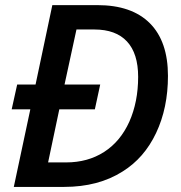

<svg xmlns="http://www.w3.org/2000/svg" viewBox="-20 -734 711 754"><path d="M99.1 -304.7H25.9L47.4 -401.9H119.6L185.5 -713.9H362.3Q497.6 -713.9 568.6 -642.6Q639.6 -571.3 639.6 -436Q639.6 -310.1 593 -211.7Q546.4 -113.3 461.4 -60.5Q366.2 0 231.9 0H34.2ZM487.8 -255.9Q522.5 -334 522.5 -432.1Q522.5 -523.9 478.8 -571Q435.1 -618.2 350.6 -618.2H280.3L233.4 -401.9H373.5L352.5 -304.7H212.9L168.9 -96.2H239.7Q324.7 -96.2 388.7 -137.2Q452.6 -178.2 487.8 -255.9Z"/></svg>

Font: Viking Open Sans Light
Style: Bold Italic
Weight: 600
Italic angle: -12°
Foundry: Ascender Corporation
Version: Version 2.000